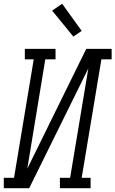

<svg xmlns="http://www.w3.org/2000/svg" viewBox="-50 -993 609 1013"><path d="M-30 0V-55H24L128 -680H81V-735H243V-680H189L94 -103L405 -735H539V-680H485L381 -55H428V0H266V-55H320L416 -632L104 0ZM337 -800 225 -937 278 -973 381 -830Z"/></svg>

Font: Iosevka Slab Light
Style: Italic
Weight: 300
Italic angle: -9°
Monospace: yes
Designer: Belleve Invis
Foundry: Belleve Invis
Version: Version 11.1.1; ttfautohint (v1.8.3)